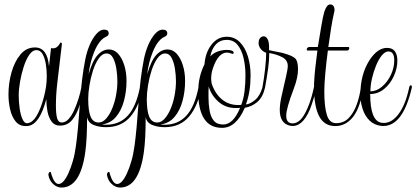

<svg xmlns="http://www.w3.org/2000/svg" viewBox="-20 -565 1869 862"><path d="M95 1Q67 1 50 -20Q33 -41 25.5 -74Q18 -107 18 -141Q18 -191 31.5 -239.5Q45 -288 71.5 -320Q98 -352 137 -352Q193 -352 200 -267L209 -349Q212 -348 218 -348Q237 -348 249 -370Q250 -374 253 -374Q257 -374 258 -368L237 -190Q231 -139 231 -91Q231 -53 236.5 -34Q242 -15 257 -15Q274 -15 288 -30.5Q302 -46 313 -70.5Q324 -95 332.5 -122Q341 -149 345 -172Q347 -183 352 -183Q358 -183 357 -172Q349 -131 337 -91.5Q325 -52 304 -26.5Q283 -1 249 -1Q225 -1 211.5 -19.5Q198 -38 193 -65.5Q188 -93 188 -120Q159 -10 109 0Q105 1 102 1Q99 1 95 1ZM104 -12Q126 -15 142.5 -42Q159 -69 170.5 -106.5Q182 -144 187 -178Q190 -199 190 -224Q190 -252 185.5 -278.5Q181 -305 171 -322.5Q161 -340 143 -340Q126 -340 111.5 -319Q97 -298 86.5 -265.5Q76 -233 70 -198.5Q64 -164 64 -137Q64 -110 68 -80Q72 -50 81 -30Q90 -10 104 -12Z M256 277Q236 277 218.5 261Q201 245 197 219Q199 207 205 207Q210 207 210 216Q224 261 243 261Q265 261 287 213Q298 189 307 158Q316 127 321 89Q330 26 339 -103Q346 -213 363 -299Q370 -334 383 -364Q396 -394 413 -413Q430 -432 447 -432Q468 -432 468 -415Q468 -405 456 -400Q414 -382 388 -287Q384 -271 381.5 -257.5Q379 -244 378 -232Q395 -292 418 -317.5Q441 -343 469 -343Q493 -343 510.5 -323.5Q528 -304 538 -272Q548 -240 548 -201Q548 -155 536.5 -112Q525 -69 500.5 -40Q476 -11 437 -6Q442 -5 447 -5Q452 -5 457 -5Q516 -5 553.5 -45.5Q591 -86 608 -172Q609 -178 615 -178Q620 -178 620 -172Q607 -91 566.5 -42.5Q526 6 456 6Q425 6 400.5 -4Q376 -14 371 -39Q371 9 369 48.5Q367 88 363 117Q341 277 256 277ZM423 -15Q441 -15 456.5 -32.5Q472 -50 483.5 -77.5Q495 -105 501 -137.5Q507 -170 507 -200Q507 -227 502.5 -256Q498 -285 487.5 -305Q477 -325 459 -325Q439 -325 423.5 -303Q408 -281 397.5 -248.5Q387 -216 381.5 -181.5Q376 -147 376 -121Q376 -67 387 -41Q398 -15 423 -15Z M519 277Q499 277 481.5 261Q464 245 460 219Q462 207 468 207Q473 207 473 216Q487 261 506 261Q528 261 550 213Q561 189 570 158Q579 127 584 89Q593 26 602 -103Q609 -213 626 -299Q633 -334 646 -364Q659 -394 676 -413Q693 -432 710 -432Q731 -432 731 -415Q731 -405 719 -400Q677 -382 651 -287Q647 -271 644.5 -257.5Q642 -244 641 -232Q658 -292 681 -317.5Q704 -343 732 -343Q756 -343 773.5 -323.5Q791 -304 801 -272Q811 -240 811 -201Q811 -155 799.5 -112Q788 -69 763.5 -40Q739 -11 700 -6Q705 -5 710 -5Q715 -5 720 -5Q779 -5 816.5 -45.5Q854 -86 871 -172Q872 -178 878 -178Q883 -178 883 -172Q870 -91 829.5 -42.5Q789 6 719 6Q688 6 663.5 -4Q639 -14 634 -39Q634 9 632 48.5Q630 88 626 117Q604 277 519 277ZM686 -15Q704 -15 719.5 -32.5Q735 -50 746.5 -77.5Q758 -105 764 -137.5Q770 -170 770 -200Q770 -227 765.5 -256Q761 -285 750.5 -305Q740 -325 722 -325Q702 -325 686.5 -303Q671 -281 660.5 -248.5Q650 -216 644.5 -181.5Q639 -147 639 -121Q639 -67 650 -41Q661 -15 686 -15Z M977 9Q923 9 896.5 -32Q870 -73 870 -151Q870 -189 877.5 -220Q885 -251 898 -276Q902 -329 929.5 -364.5Q957 -400 998 -400Q1033 -400 1057 -375.5Q1081 -351 1093 -311.5Q1105 -272 1105 -228Q1105 -190 1100 -158Q1095 -126 1084 -96Q1103 -98 1125 -116Q1147 -134 1158 -172Q1159 -179 1165 -179Q1171 -179 1170 -172Q1160 -128 1135 -107Q1110 -86 1079 -81Q1040 9 977 9ZM1063 -94Q1074 -123 1078 -156.5Q1082 -190 1082 -227Q1082 -268 1073.5 -304.5Q1065 -341 1046.5 -363.5Q1028 -386 998 -386Q969 -386 950 -366.5Q931 -347 924 -312Q950 -339 996 -341Q1029 -341 1029 -328Q1029 -321 1021 -324Q1008 -329 999 -329Q960 -329 936 -259Q928 -235 928 -212Q928 -195 933 -182Q951 -136 984 -113Q1017 -90 1063 -94ZM982 -6Q1027 -6 1058 -81Q1053 -80 1048 -80Q1043 -80 1038 -80Q992 -80 960 -109Q928 -138 917 -177Q916 -165 916 -153Q916 -141 916 -129Q916 -97 921 -68.5Q926 -40 940 -23Q954 -6 982 -6Z M1286 0Q1236 -8 1236 -72Q1236 -99 1245.5 -139.5Q1255 -180 1264 -221Q1268 -238 1270 -250Q1272 -262 1272 -269Q1272 -295 1247.5 -308Q1223 -321 1189 -327Q1189 -296 1183.5 -256Q1178 -216 1170 -172Q1169 -166 1163 -166Q1158 -166 1158 -172Q1166 -216 1170.5 -258Q1175 -300 1175 -328Q1160 -333 1150.5 -345.5Q1141 -358 1141 -371Q1141 -387 1148 -394.5Q1155 -402 1164 -402Q1174 -402 1181 -390Q1188 -378 1188 -354V-340Q1192 -339 1205.5 -336Q1219 -333 1233.5 -330.5Q1248 -328 1253 -326Q1290 -316 1304 -304Q1318 -292 1318 -254Q1318 -237 1313.5 -215Q1309 -193 1299 -167Q1265 -78 1265 -46Q1265 -11 1294 -11Q1312 -11 1328.5 -27Q1345 -43 1361 -80Q1371 -103 1378.5 -129.5Q1386 -156 1389 -172Q1390 -179 1396 -179Q1402 -179 1401 -172Q1394 -142 1386.5 -117.5Q1379 -93 1371 -73Q1337 7 1286 0Z M1485 1Q1436 1 1413 -43Q1390 -87 1390 -170Q1390 -179 1390 -188Q1390 -197 1391 -207Q1392 -229 1396 -264Q1400 -299 1405 -338H1363Q1357 -338 1357 -343Q1357 -347 1360.5 -350.5Q1364 -354 1368 -354H1407Q1415 -403 1422.5 -447.5Q1430 -492 1436 -512Q1447 -545 1462 -545Q1482 -545 1482 -518Q1482 -515 1480 -509Q1473 -479 1466.5 -438.5Q1460 -398 1454 -354H1543Q1548 -354 1548 -349Q1548 -345 1545.5 -341.5Q1543 -338 1538 -338H1452Q1445 -285 1440.5 -236Q1436 -187 1436 -156Q1436 -86 1447.5 -49Q1459 -12 1489 -12Q1524 -12 1546.5 -36Q1569 -60 1582 -97Q1595 -134 1600 -172Q1602 -183 1607 -183Q1614 -183 1612 -172Q1597 -80 1564.5 -39.5Q1532 1 1485 1Z M1690 0Q1659 -4 1638.5 -24.5Q1618 -45 1608 -76Q1598 -107 1598 -141Q1598 -231 1639 -295Q1675 -350 1717 -350Q1742 -350 1753 -334.5Q1764 -319 1764 -293Q1764 -258 1748 -223Q1732 -188 1704.5 -165.5Q1677 -143 1642 -143Q1642 -23 1692 -14Q1696 -13 1703 -13Q1740 -13 1770.5 -54.5Q1801 -96 1817 -172Q1819 -182 1824 -182Q1830 -182 1829 -172Q1787 11 1690 0ZM1643 -155Q1670 -155 1694.5 -175.5Q1719 -196 1734.5 -228Q1750 -260 1750 -294Q1750 -334 1724 -334Q1709 -334 1694.5 -316.5Q1680 -299 1668.5 -271Q1657 -243 1650 -212.5Q1643 -182 1643 -155Z"/></svg>

Font: Updock
Style: Regular
Weight: 400
Designer: Robert E. Leuschke
Foundry: Robert E. Leuschke
Version: Version 1.010; ttfautohint (v1.8.4.7-5d5b)